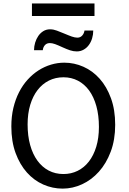

<svg xmlns="http://www.w3.org/2000/svg" viewBox="-20 -1092 753 1124"><path d="M654.3 -361.3Q654.3 -273.4 628.2 -204.1Q602.1 -134.8 558.8 -86.7Q515.6 -38.6 460.4 -13.2Q405.3 12.2 346.7 12.2Q287.6 12.2 233.4 -11.7Q179.2 -35.6 137.7 -82Q96.2 -128.4 71.3 -196Q46.4 -263.7 46.4 -351.6Q46.4 -410.2 58.3 -460.4Q70.3 -510.7 91.6 -552.2Q112.8 -593.8 142.1 -626Q171.4 -658.2 205.8 -680.2Q240.2 -702.1 278.6 -713.6Q316.9 -725.1 356.4 -725.1Q414.6 -725.1 468.5 -701.2Q522.5 -677.2 563.7 -630.9Q605 -584.5 629.6 -516.8Q654.3 -449.2 654.3 -361.3ZM559.1 -349.1Q559.1 -416.5 544.2 -470.5Q529.3 -524.4 502 -562Q474.6 -599.6 436.3 -619.6Q397.9 -639.6 351.6 -639.6Q305.2 -639.6 266.6 -620.4Q228 -601.1 200.2 -565.2Q172.4 -529.3 157 -478.3Q141.6 -427.2 141.6 -363.8Q141.6 -296.9 156.5 -243.2Q171.4 -189.5 199 -151.6Q226.6 -113.8 265.1 -93.5Q303.7 -73.2 351.6 -73.2Q396.5 -73.2 434.6 -92Q472.7 -110.8 500.2 -146.2Q527.8 -181.6 543.5 -232.9Q559.1 -284.2 559.1 -349.1ZM179.2 -798.3Q179.2 -820.8 185.8 -842.5Q192.4 -864.3 204.3 -881.6Q216.3 -898.9 233.6 -909.7Q251 -920.4 272.9 -920.4Q283.2 -920.4 293 -918.5Q302.7 -916.5 312.7 -912.8Q322.8 -909.2 333.7 -904.5Q344.7 -899.9 357.4 -895Q370.6 -889.6 381.1 -885.3Q391.6 -880.9 400.6 -877.9Q409.7 -875 417.5 -873.3Q425.3 -871.6 433.1 -871.6Q450.2 -871.6 461.2 -883.8Q472.2 -896 474.6 -913.1H525.9Q525.9 -889.6 519.3 -867.7Q512.7 -845.7 500.2 -828.6Q487.8 -811.5 469.7 -801.3Q451.7 -791 429.2 -791Q409.7 -791 389.9 -797.6Q370.1 -804.2 347.7 -814.5Q319.3 -827.6 302.5 -833.7Q285.6 -839.8 272 -839.8Q253.9 -839.8 243.2 -828.1Q232.4 -816.4 230.5 -798.3ZM167 -1071.8H533.2V-998.5H167Z"/></svg>

Font: Andika New Basic
Style: Regular
Weight: 400
Designer: Victor Gaultney, Annie Olsen, Julie Remington, Don Collingsworth, Eric Hays
Foundry: SIL International
Version: Version 5.500; ttfautohint (v1.8.3)